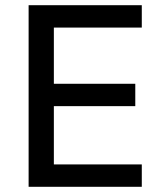

<svg xmlns="http://www.w3.org/2000/svg" viewBox="-20 -718 628 738"><path d="M525 0V-86H187V-310H500V-396H187V-612H525V-698H90V0Z"/></svg>

Font: IBM Plex Arabic Text
Style: Regular
Weight: 450
Designer: Mike Abbink, Paul van der Laan, Pieter van Rosmalen, Wael Morcos, Khajak Apelian
Foundry: Bold Monday
Version: Version 1.0